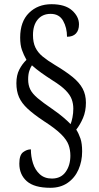

<svg xmlns="http://www.w3.org/2000/svg" viewBox="-20 -780 471 914"><path d="M220 114Q143 114 107.5 82.5Q72 51 72 -1Q72 -42 90 -55.5Q108 -69 127 -69Q127 -35 137 -3Q147 29 169.5 49.5Q192 70 227 70Q270 70 292.5 38.5Q315 7 315 -39Q315 -66 306.5 -90Q298 -114 271 -141Q244 -168 188 -204Q140 -236 111.5 -262.5Q83 -289 70.5 -317.5Q58 -346 58 -384Q58 -422 72 -449Q86 -476 106 -495Q93 -518 84.5 -542Q76 -566 76 -601Q76 -677 118 -718.5Q160 -760 225 -760Q290 -760 323 -730.5Q356 -701 356 -664Q356 -636 341.5 -620.5Q327 -605 299 -605Q299 -648 280.5 -681Q262 -714 221 -714Q182 -714 159.5 -687Q137 -660 137 -613Q137 -578 148.5 -554Q160 -530 183 -511Q206 -492 241 -471Q293 -440 325.5 -413.5Q358 -387 373.5 -358Q389 -329 389 -291Q389 -251 375.5 -219Q362 -187 343 -163Q355 -144 363 -120.5Q371 -97 371 -59Q371 -12 353.5 27.5Q336 67 302 90.5Q268 114 220 114ZM316 -189Q321 -201 325 -221Q329 -241 329 -263Q329 -286 321.5 -307Q314 -328 292.5 -350Q271 -372 229 -398Q201 -416 176.5 -433.5Q152 -451 132 -469Q125 -459 119.5 -442.5Q114 -426 114 -402Q114 -375 124 -354.5Q134 -334 159.5 -312.5Q185 -291 229 -261Q261 -239 283.5 -219.5Q306 -200 316 -189Z"/></svg>

Font: Noto Serif Myanmar ExtraCondensed
Style: Regular
Weight: 400
Width: 2
Designer: Ben Mitchell and the Monotype Design Team
Foundry: Monotype Imaging Inc.
Version: Version 2.106; ttfautohint (v1.8.4.7-5d5b)